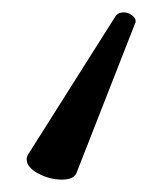

<svg xmlns="http://www.w3.org/2000/svg" viewBox="-20 -17 240 310"><path d="M23 240Q23 237 25 233L166 10Q170 3 180 3Q187 3 193 7.5Q199 12 199 17Q199 20 198 21L104 261Q100 273 80 273Q60 273 41.5 263Q23 253 23 240Z"/></svg>

Font: QiushuiShotai
Style: Regular
Weight: 600
Designer: Fontworks Inc.
Foundry: Fontworks Inc.
Version: Version 1.250